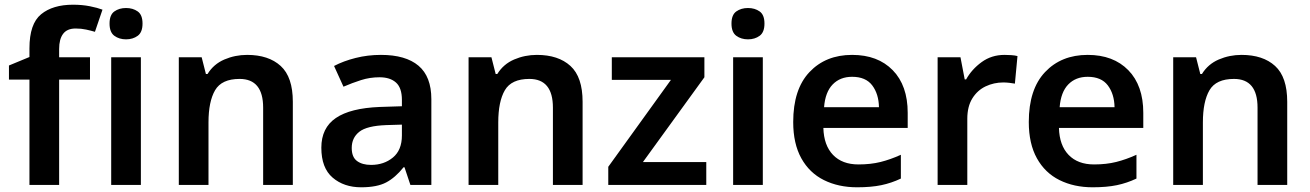

<svg xmlns="http://www.w3.org/2000/svg" viewBox="-20 -785 5561 815"><path d="M362 -447H231V0H105V-447H18V-507L105 -543V-580Q105 -684 154.5 -724.5Q204 -765 290 -765Q329 -765 361.5 -758.5Q394 -752 415 -744L383 -650Q366 -655 345.5 -659.5Q325 -664 301 -664Q265 -664 248 -641.5Q231 -619 231 -577V-542H362Z M515 -751Q544 -751 564.5 -736.5Q585 -722 585 -685Q585 -648 564.5 -633Q544 -618 515 -618Q486 -618 465.5 -633Q445 -648 445 -685Q445 -722 465.5 -736.5Q486 -751 515 -751ZM578 -542V0H452V-542Z M1029 -552Q1120 -552 1171.5 -505Q1223 -458 1223 -353V0H1097V-328Q1097 -450 997 -450Q921 -450 893 -402Q865 -354 865 -265V0H739V-542H836L854 -471H861Q887 -513 932.5 -532.5Q978 -552 1029 -552Z M1597 -552Q1702 -552 1756.5 -506Q1811 -460 1811 -364V0H1722L1697 -75H1693Q1658 -31 1619 -10.5Q1580 10 1513 10Q1440 10 1392 -31Q1344 -72 1344 -158Q1344 -242 1405.5 -284Q1467 -326 1592 -331L1686 -334V-361Q1686 -412 1661 -434.5Q1636 -457 1591 -457Q1550 -457 1512.5 -445Q1475 -433 1438 -417L1398 -505Q1438 -526 1489.5 -539Q1541 -552 1597 -552ZM1620 -254Q1537 -251 1505 -225.5Q1473 -200 1473 -157Q1473 -118 1495.5 -101.5Q1518 -85 1555 -85Q1610 -85 1648 -116.5Q1686 -148 1686 -210V-256Z M2259 -552Q2350 -552 2401.5 -505Q2453 -458 2453 -353V0H2327V-328Q2327 -450 2227 -450Q2151 -450 2123 -402Q2095 -354 2095 -265V0H1969V-542H2066L2084 -471H2091Q2117 -513 2162.5 -532.5Q2208 -552 2259 -552Z M2978 0H2562V-77L2828 -446H2577V-542H2970V-457L2709 -97H2978Z M3155 -751Q3184 -751 3204.5 -736.5Q3225 -722 3225 -685Q3225 -648 3204.5 -633Q3184 -618 3155 -618Q3126 -618 3105.5 -633Q3085 -648 3085 -685Q3085 -722 3105.5 -736.5Q3126 -751 3155 -751ZM3218 -542V0H3092V-542Z M3597 -552Q3706 -552 3769.5 -487Q3833 -422 3833 -306V-242H3475Q3477 -168 3516 -127.5Q3555 -87 3624 -87Q3676 -87 3718 -97.5Q3760 -108 3804 -128V-27Q3764 -8 3721 1Q3678 10 3618 10Q3539 10 3477.5 -20.5Q3416 -51 3381.5 -113Q3347 -175 3347 -267Q3347 -406 3416 -479Q3485 -552 3597 -552ZM3597 -459Q3546 -459 3514.5 -426.5Q3483 -394 3478 -330H3711Q3710 -386 3682.5 -422.5Q3655 -459 3597 -459Z M4244 -552Q4257 -552 4272.5 -551Q4288 -550 4299 -547L4288 -430Q4278 -432 4264 -433.5Q4250 -435 4239 -435Q4199 -435 4164 -418.5Q4129 -402 4107.5 -367.5Q4086 -333 4086 -281V0H3960V-542H4057L4075 -448H4081Q4105 -491 4147 -521.5Q4189 -552 4244 -552Z M4597 -552Q4706 -552 4769.5 -487Q4833 -422 4833 -306V-242H4475Q4477 -168 4516 -127.5Q4555 -87 4624 -87Q4676 -87 4718 -97.5Q4760 -108 4804 -128V-27Q4764 -8 4721 1Q4678 10 4618 10Q4539 10 4477.5 -20.5Q4416 -51 4381.5 -113Q4347 -175 4347 -267Q4347 -406 4416 -479Q4485 -552 4597 -552ZM4597 -459Q4546 -459 4514.5 -426.5Q4483 -394 4478 -330H4711Q4710 -386 4682.5 -422.5Q4655 -459 4597 -459Z M5250 -552Q5341 -552 5392.5 -505Q5444 -458 5444 -353V0H5318V-328Q5318 -450 5218 -450Q5142 -450 5114 -402Q5086 -354 5086 -265V0H4960V-542H5057L5075 -471H5082Q5108 -513 5153.5 -532.5Q5199 -552 5250 -552Z"/></svg>

Font: Noto Sans Gujarati UI SemiBold
Style: Regular
Weight: 600
Designer: Jelle Bosma - Monotype Design Team, Universal Thirst
Foundry: Monotype Imaging Inc.
Version: Version 2.106; ttfautohint (v1.8.4.7-5d5b)